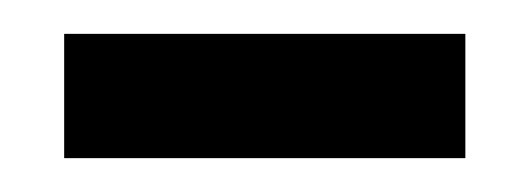

<svg xmlns="http://www.w3.org/2000/svg" viewBox="-20 -359 316 114"><path d="M256.3 -265.1V-338.9H18.1V-265.1Z"/></svg>

Font: Dirooz FD
Style: FD
Weight: 400
Foundry: DejaVu fonts team - Redesigned by Saber Rastikerdar
Version: Version 0.2.1